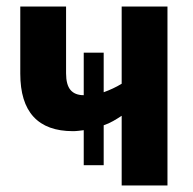

<svg xmlns="http://www.w3.org/2000/svg" viewBox="-20 -567 589 587"><path d="M492 -547V0H352V-213Q340 -205 326 -197Q312 -189 297 -184V-62H236V-169Q228 -168 219.5 -167Q211 -166 203 -166Q123 -166 82.5 -210Q42 -254 42 -342V-547H182V-343Q182 -308 195.5 -292Q209 -276 236 -276V-406H297V-285Q311 -290 325 -296.5Q339 -303 352 -311V-547Z"/></svg>

Font: Noto Sans Display Condensed
Style: Bold
Weight: 700
Width: 3
Designer: Monotype Design Team
Foundry: Monotype Imaging Inc.
Version: Version 2.003